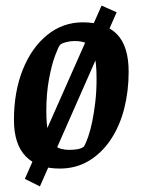

<svg xmlns="http://www.w3.org/2000/svg" viewBox="-20 -593 512 688"><path d="M123 75 69 48 344 -573 398 -549ZM194 11Q115 11 72.5 -32.5Q30 -76 30 -163Q30 -264 61.5 -343Q93 -422 149 -467.5Q205 -513 277 -513Q358 -513 399.5 -470Q441 -427 441 -336Q441 -266 425 -203.5Q409 -141 377 -93Q345 -45 299 -17Q253 11 194 11ZM228 -56Q245 -56 258.5 -58.5Q272 -61 281 -68Q288 -80 296 -103Q304 -126 310.5 -157.5Q317 -189 321.5 -227.5Q326 -266 326 -310Q326 -368 318 -397.5Q310 -427 293 -436.5Q276 -446 247 -446Q233 -446 217 -442Q201 -438 195 -432Q189 -425 177 -392.5Q165 -360 155.5 -309Q146 -258 146 -195Q146 -146 153 -115Q160 -84 178 -70Q196 -56 228 -56Z"/></svg>

Font: Faustina SemiBold
Style: Italic
Weight: 600
Italic angle: -8°
Designer: Alfonso Garcia
Foundry: http://www.omnibus-type.com
Version: Version 1.200